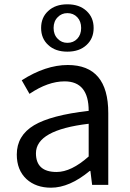

<svg xmlns="http://www.w3.org/2000/svg" viewBox="-20 -859 604 892"><path d="M103 -27Q58 -69 58 -141Q58 -229 138 -277Q217 -324 392 -344Q392 -481 280 -481Q203 -481 117 -423L81 -486Q192 -557 295 -557Q483 -557 483 -334V0H408L400 -65H397Q303 13 217 13Q147 13 103 -27ZM392 -132V-284Q147 -255 147 -147Q147 -60 243 -60Q311 -60 392 -132ZM204 -650Q171 -680 171 -729Q171 -778 204 -808Q237 -839 293 -839Q349 -839 382 -808Q415 -778 415 -729Q415 -680 382 -650Q349 -619 293 -619Q237 -619 204 -650ZM339 -679Q357 -698 357 -729Q357 -760 339 -779Q321 -798 293 -798Q266 -798 248 -779Q229 -760 229 -729Q229 -698 248 -679Q266 -660 293 -660Q321 -660 339 -679Z"/></svg>

Font: KaiGen Gothic CN Regular
Style: Regular
Weight: 400
Designer: Ryoko NISHIZUKA  (kana & ideographs); Paul D. Hunt (Latin, Greek & Cyrillic); Wenlong ZHANG  (bopomofo); Sandoll Communi
Foundry: Adobe Systems Incorporated
Version: Version 1.002.20150501